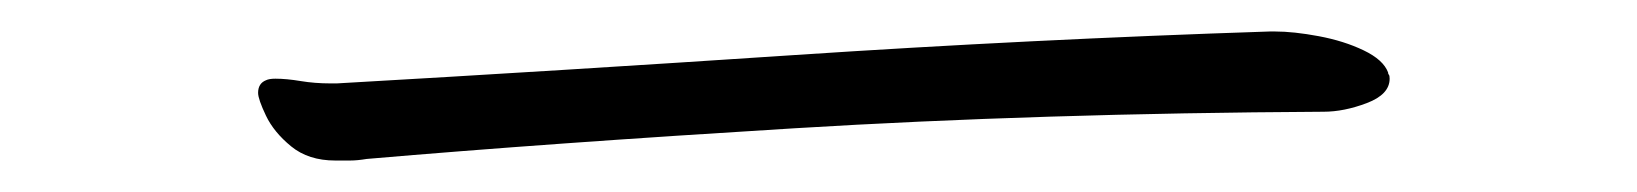

<svg xmlns="http://www.w3.org/2000/svg" viewBox="-20 -399 1040 122"><path d="M790 -379Q802 -379 818 -376Q834 -373 846.5 -367Q859 -361 862 -353Q862 -352 862.5 -351.5Q863 -351 863 -349Q863 -339 848.5 -333.5Q834 -328 821 -328Q641 -327 485 -317.5Q329 -308 213 -298Q207 -297 202.5 -297Q198 -297 193 -297Q176 -297 165 -306Q154 -315 149 -325.5Q144 -336 144 -340Q144 -346 149 -348Q151 -349 155 -349Q162 -349 171 -347.5Q180 -346 190 -346H194Q334 -354 484.5 -364Q635 -374 787 -379Z"/></svg>

Font: Moon Stars Kai HW Light
Style: Regular
Weight: 300
Designer: GuiWonder
Version: Version 1.101